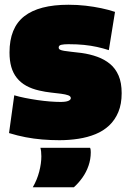

<svg xmlns="http://www.w3.org/2000/svg" viewBox="-20 -580 542 808"><path d="M18 -20 40 -179Q60 -173 85 -168Q110 -163 137 -159Q164 -155 189.5 -153Q215 -151 235 -151Q257 -151 267.5 -155.5Q278 -160 278 -167Q278 -175 267 -179Q256 -183 237 -185.5Q218 -188 194.5 -190.5Q171 -193 145 -199Q114 -206 90.5 -219Q67 -232 51 -252Q35 -272 27.5 -298.5Q20 -325 20 -359Q20 -463 82 -511.5Q144 -560 268 -560Q306 -560 340.5 -556Q375 -552 406 -545.5Q437 -539 464 -530L438 -369Q413 -377 388 -382.5Q363 -388 334 -391Q305 -394 268 -394Q249 -394 238 -391.5Q227 -389 227 -380Q227 -374 232.5 -371Q238 -368 250 -366Q262 -364 280.5 -362Q299 -360 324 -357Q359 -352 389.5 -341Q420 -330 443 -311Q466 -292 479 -262Q492 -232 492 -188Q492 -142 478 -108.5Q464 -75 439.5 -52Q415 -29 382 -15.5Q349 -2 310 4Q271 10 230 10Q193 10 157.5 7Q122 4 88 -2.5Q54 -9 18 -20ZM118 208Q136 177 145 142.5Q154 108 154 78Q154 67 153 58Q152 49 150 42H359Q361 46 361.5 51Q362 56 362 61Q362 90 352.5 117.5Q343 145 326.5 168Q310 191 291 208Z"/></svg>

Font: Georama ExtraCondensed Thin Black
Style: Regular
Weight: 900
Version: Version 1.001